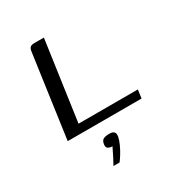

<svg xmlns="http://www.w3.org/2000/svg" viewBox="-160 -564 803 869"><g transform="rotate(-30 241.5 -129.5)"><path d="M198 -460 139 -44H449L443 0H57L117 -427Q118 -438 120.5 -445Q123 -452 129 -456Q135 -460 148 -460ZM180 201Q189 185 196.5 170.5Q204 156 210 143.5Q216 131 221 121Q219 121 217 121Q215 121 213 121Q205 120 197.5 115Q190 110 192 94Q195 75 206.5 70Q218 65 237 65Q247 65 253.5 67.5Q260 70 263.5 76.5Q267 83 265 96Q262 112 252.5 133Q243 154 231.5 172.5Q220 191 212 201Z"/></g></svg>

Font: Genos
Style: Italic
Weight: 400
Italic angle: -8°
Version: Version 1.010